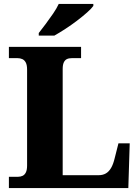

<svg xmlns="http://www.w3.org/2000/svg" viewBox="-20 -951 706 971"><path d="M25 0V-57H72Q84 -57 94.5 -62Q105 -67 111 -79.5Q117 -92 117 -114V-599Q117 -622 110.5 -634.5Q104 -647 93 -652Q82 -657 68 -657H25V-714H390V-657H344Q328 -657 318 -652Q308 -647 302.5 -635Q297 -623 297 -602V-65H479Q500 -65 515.5 -74Q531 -83 542 -102Q553 -121 560 -151L579 -226H636L629 0ZM176 -784Q191 -803 210.5 -829Q230 -855 248.5 -882Q267 -909 277 -931H452V-921Q443 -908 420.5 -888Q398 -868 369 -846Q340 -824 310 -804.5Q280 -785 255 -771H176Z"/></svg>

Font: Noto Serif Tibetan ExtraBold
Style: Regular
Weight: 800
Version: Version 2.103